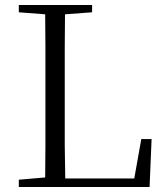

<svg xmlns="http://www.w3.org/2000/svg" viewBox="-20 -745 661 765"><path d="M55 0V-29L160 -38Q161 -102 161 -166Q161 -249 161 -329V-390Q161 -475 161 -559Q161 -624 160 -688L55 -696V-725H347V-696L239 -688Q239 -623 238 -557Q238 -471 238 -373V-316Q238 -246 238 -165Q239 -100 240 -34H515L543 -191H584L576 0Z"/></svg>

Font: Early Summer Mincho Light
Style: Regular
Weight: 300
Designer: GuiWonder
Version: Version 1.002